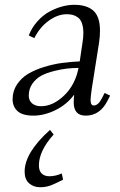

<svg xmlns="http://www.w3.org/2000/svg" viewBox="-20 -472 495 795"><path d="M32.2 -61Q32.2 -94.7 50 -121.8Q67.9 -148.9 95.7 -165.8Q123.5 -182.6 161.4 -194.3Q199.2 -206.1 235.6 -211.2Q272 -216.3 310.1 -217.8L320.8 -290Q325.2 -315.4 325.2 -334Q325.2 -358.9 319.3 -375.5Q313.5 -392.1 302.5 -399.9Q291.5 -407.7 280.8 -410.4Q270 -413.1 255.9 -413.1Q219.2 -413.1 181.9 -386.2Q144.5 -359.4 122.1 -314L99.1 -325.2Q111.8 -357.9 134.8 -383.5Q157.7 -409.2 184.3 -423.6Q210.9 -438 237.1 -445.1Q263.2 -452.1 287.1 -452.1Q339.8 -452.1 366.9 -427.5Q394 -402.8 394 -345.2Q394 -320.3 390.1 -294.9L359.9 -104Q355 -68.8 355 -58.1Q355 -35.2 368.2 -35.2Q386.7 -35.2 401.9 -64.9L413.1 -86.9L436 -76.2L424.8 -54.2Q393.6 6.8 335 6.8Q285.2 6.8 285.2 -47.9Q285.2 -60.5 287.1 -80.1Q257.3 -39.6 210.4 -16.4Q163.6 6.8 118.2 6.8Q72.8 6.8 52.5 -12Q32.2 -30.8 32.2 -61ZM82 238.8Q82 160.2 187 65.9L202.1 85Q141.1 152.8 141.1 212.9Q141.1 235.4 152.8 246.6Q164.6 257.8 184.1 257.8Q210 257.8 235.8 246.1L241.2 272Q206.1 290 187.5 296.6Q168.9 303.2 146 303.2Q119.1 303.2 100.6 287.1Q82 271 82 238.8ZM99.1 -76.2Q99.1 -55.7 113 -43.9Q127 -32.2 149.9 -32.2Q199.2 -32.2 245.4 -76.4Q291.5 -120.6 305.2 -190.9Q279.8 -190.4 257.1 -188Q234.4 -185.5 203.9 -178Q173.3 -170.4 151.6 -158.9Q129.9 -147.5 114.5 -126Q99.1 -104.5 99.1 -76.2Z"/></svg>

Font: Dihjauti S
Style: Italic
Weight: 400
Italic angle: -9°
Designer: T. Christopher White
Version: Version 3.0.0